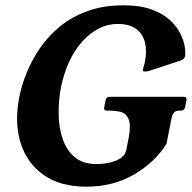

<svg xmlns="http://www.w3.org/2000/svg" viewBox="-20 -691 722 722"><path d="M209 -362Q200 -313 200.5 -262.5Q201 -212 215.5 -169Q230 -126 261 -100Q292 -74 343 -74Q358 -74 376 -76.5Q394 -79 411 -85Q428 -91 440 -101.5Q452 -112 455 -128L464 -173Q473 -223 463 -244.5Q453 -266 432.5 -270.5Q412 -275 389 -275H382Q369 -275 372 -288L377 -314Q380 -327 393 -327H671Q684 -327 681 -314L676 -288Q673 -275 660 -275H653Q630 -275 625 -246L606 -150Q562 -80 483.5 -34.5Q405 11 305 11Q206 11 143.5 -33.5Q81 -78 57.5 -153.5Q34 -229 52 -323Q60 -367 79.5 -415.5Q99 -464 130 -509.5Q161 -555 205.5 -591.5Q250 -628 309.5 -649.5Q369 -671 444 -671Q508 -671 551 -655Q594 -639 620 -614.5Q646 -590 659 -563Q672 -536 675 -513.5Q678 -491 676 -480Q674 -468 658 -463L543 -425Q539 -424 535 -423Q531 -422 527 -422Q523 -422 519.5 -423Q516 -424 518 -430Q518 -435 520.5 -441.5Q523 -448 525 -459Q533 -500 525 -532Q517 -564 491.5 -582.5Q466 -601 423 -601Q385 -601 351 -583.5Q317 -566 288.5 -534Q260 -502 240 -458.5Q220 -415 209 -362Z"/></svg>

Font: Young Serif Light
Style: Italic
Weight: 300
Italic angle: -10.979°
Designer: Bastien Sozeau
Foundry: NBR — Bastien Sozeau
Version: Version 5.001